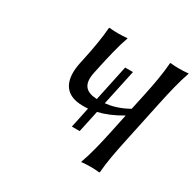

<svg xmlns="http://www.w3.org/2000/svg" viewBox="-145 -801 968 958"><g transform="rotate(30 339.5 -322.5)"><path d="M352 -127 379 -253C419 -262 463 -280 512 -309L489 -200C473 -125 456 -54 436 0V3C436 3 454 0 489 0C523 0 539 3 539 3L542 0C546 -57 559 -125 575 -200L627 -445C643 -520 660 -592 679 -645V-648C679 -648 661 -645 626 -645C592 -645 576 -648 576 -648L573 -645C569 -588 557 -520 541 -445L521 -353C470 -324 424 -313 391 -310L435 -515H390L346 -308C282 -311 252 -340 269 -417L275 -445C291 -520 308 -592 327 -645V-648C327 -648 309 -645 274 -645C240 -645 224 -648 224 -648L221 -645C217 -588 205 -520 189 -445L184 -422C163 -323 188 -244 302 -244C312 -244 322 -244 332 -245L307 -127Z"/></g></svg>

Font: Libertinus Sans
Style: Italic
Weight: 400
Italic angle: -12°
Designer: Philipp H. Poll, Khaled Hosny
Foundry: Caleb Maclennan
Version: Version 7.050;RELEASE